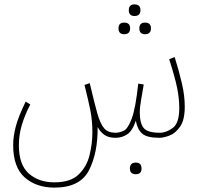

<svg xmlns="http://www.w3.org/2000/svg" viewBox="-20 -623 932 875"><path d="M567 -577Q567 -550 593 -550Q620 -550 620 -577Q620 -603 593 -603Q567 -603 567 -577ZM615 -494Q615 -467 641 -467Q668 -467 668 -494Q668 -520 641 -520Q615 -520 615 -494ZM520 -494Q520 -467 546 -467Q573 -467 573 -494Q573 -520 546 -520Q520 -520 520 -494ZM228 232Q345 232 385.5 153Q426 74 425 -44Q436 -23 455 -9Q474 5 506 5Q536 5 560 -11Q584 -27 599 -73Q606 -34 627.5 -14.5Q649 5 707 5Q725 5 752 -5Q779 -15 800.5 -45.5Q822 -76 822 -137Q822 -187 809 -243Q796 -299 776 -363L751 -353Q777 -272 787 -223.5Q797 -175 797 -131Q797 -62 767.5 -40Q738 -18 708 -18Q652 -18 634.5 -40Q617 -62 617 -110Q617 -136 624 -173.5Q631 -211 635 -238L610 -242Q598 -130 580.5 -83Q563 -36 543.5 -27Q524 -18 506 -18Q472 -18 454.5 -38.5Q437 -59 423 -108Q414 -140 408.5 -163.5Q403 -187 389 -244L365 -236Q383 -165 392 -119Q401 -73 401 -19Q401 32 388 84.5Q375 137 338 172.5Q301 208 228 208Q157 208 111.5 168Q66 128 66 39Q66 -8 79.5 -53.5Q93 -99 118 -147L97 -160Q63 -90 51.5 -45Q40 0 40 38Q40 139 92.5 185.5Q145 232 228 232ZM625 145Q625 118 599 118Q572 118 572 145Q572 171 599 171Q625 171 625 145Z"/></svg>

Font: Noto Sans Arabic Condensed Thin
Style: Regular
Weight: 250
Width: 3
Designer: Nadine Chahine
Foundry: Monotype Imaging Inc.
Version: 1.001